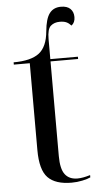

<svg xmlns="http://www.w3.org/2000/svg" viewBox="-55 -795 438 839"><g transform="rotate(-5 164.5 -375.0)"><path d="M225 10Q154 10 121 -24Q88 -58 88 -145V-526H18V-536Q94 -536 130 -563.5Q166 -591 172 -659Q177 -713 194.5 -736.5Q212 -760 245 -760Q272 -760 286 -746.5Q300 -733 300 -710Q300 -686 284 -674Q274 -685 263 -690Q252 -695 234 -695Q210 -695 194.5 -681.5Q179 -668 179 -624V-536H300V-526H179V-111Q179 -54 197.5 -30Q216 -6 252 -6Q275 -6 308 -16V-6Q296 0 272.5 5Q249 10 225 10Z"/></g></svg>

Font: Noto Serif Display SemiCondensed
Style: Regular
Weight: 400
Width: 4
Designer: Monotype Design Team
Foundry: Monotype Imaging Inc.
Version: Version 2.009